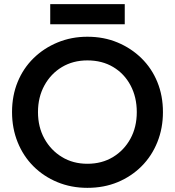

<svg xmlns="http://www.w3.org/2000/svg" viewBox="-20 -890 843 925"><path d="M163 -350Q163 -422 194 -478.5Q225 -535 278.5 -567Q332 -599 401 -599Q472 -599 525.5 -567Q579 -535 609 -478.5Q639 -422 639 -350Q639 -278 608.5 -222Q578 -166 524.5 -133.5Q471 -101 401 -101Q332 -101 278.5 -133.5Q225 -166 194 -222Q163 -278 163 -350ZM38 -350Q38 -272 65 -205Q92 -138 141 -89Q190 -40 256.5 -12.5Q323 15 401 15Q481 15 547 -12.5Q613 -40 662 -89Q711 -138 738 -205Q765 -272 765 -350Q765 -429 738 -495Q711 -561 661.5 -609.5Q612 -658 546 -685.5Q480 -713 401 -713Q324 -713 257.5 -685.5Q191 -658 141.5 -609.5Q92 -561 65 -495Q38 -429 38 -350ZM222 -773H581V-870H222Z"/></svg>

Font: Jost Medium
Style: Regular
Weight: 500
Version: Version 3.710